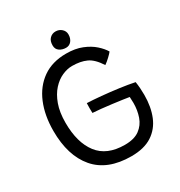

<svg xmlns="http://www.w3.org/2000/svg" viewBox="-193 -939 1023 1094"><g transform="rotate(-30 319.0 -392.0)"><path d="M353.5 24Q197 24 118.2 -68.2Q39.5 -160.5 39.5 -323Q39.5 -424.5 72 -502.5Q104.5 -580.5 167.5 -624.8Q230.5 -669 322 -669Q381.5 -669 425.5 -651.2Q469.5 -633.5 498.8 -607.2Q528 -581 543 -555.5Q536.5 -546.5 517.8 -528.8Q499 -511 483.5 -500.5Q448.5 -555.5 409.8 -573.2Q371 -591 316 -591Q284.5 -591 250.5 -576Q216.5 -561 187.5 -529.2Q158.5 -497.5 140.5 -447.8Q122.5 -398 122.5 -329Q122.5 -198.5 179 -124.8Q235.5 -51 353.5 -51Q415.5 -51 450.5 -76.8Q485.5 -102.5 500 -144.2Q514.5 -186 514.5 -233.5Q514.5 -255.5 513 -273.5Q501 -275.5 472 -279.8Q443 -284 407.2 -288.5Q371.5 -293 338 -296.5Q304.5 -300 283.5 -301Q283 -312.5 282.8 -332.8Q282.5 -353 283.5 -365.5Q321.5 -364 375.8 -359Q430 -354 485.8 -346.5Q541.5 -339 584.5 -330Q588 -308 589.5 -285.5Q591 -263 591 -242Q591 -164 566.5 -104Q542 -44 489.8 -10Q437.5 24 353.5 24ZM332.5 -808.5Q356.5 -808.5 372.8 -793.5Q389 -778.5 389 -757.5Q389 -731.5 375.5 -714.5Q362 -697.5 339.5 -697.5Q315.5 -697.5 297.2 -710Q279 -722.5 279 -747.5Q279 -777.5 294.8 -793Q310.5 -808.5 332.5 -808.5Z"/></g></svg>

Font: Grandstander Light
Style: Regular
Weight: 300
Designer: Tyler Finck
Foundry: Etcetera Type Co
Version: Version 1.200; ttfautohint (v1.8.3)